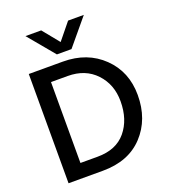

<svg xmlns="http://www.w3.org/2000/svg" viewBox="-157 -1000 981 1113"><g transform="rotate(-20 333.5 -443.5)"><path d="M285 0H73V-674H283Q433 -674 529 -581Q625 -488 625 -344Q625 -194 534.5 -97Q444 0 285 0ZM281 -586H178V-87H284Q399 -87 459 -159Q519 -231 519 -344Q519 -448 454 -517Q389 -586 281 -586ZM355 -725H265L130 -887H227L310 -785L393 -887H490Z"/></g></svg>

Font: Hind Madurai Medium
Style: Regular
Weight: 500
Designer: Jyotish Sonowal
Foundry: Indian Type Foundry
Version: Version 1.001;PS 1.0;hotconv 1.0.86;makeotf.lib2.5.63406; tt